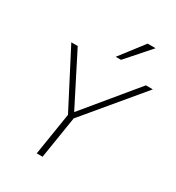

<svg xmlns="http://www.w3.org/2000/svg" viewBox="-217 -1064 1092 1193"><g transform="rotate(30 329.0 -467.5)"><path d="M232 0 284 -326 289 -288 73 -705H119L311 -327H296L608 -705H658L310 -288L326 -326L274 0ZM357 -765 488 -935H545L395 -765Z"/></g></svg>

Font: Mulish ExtraLight ExtraLight
Style: Italic
Weight: 250
Italic angle: -9°
Version: Version 3.603